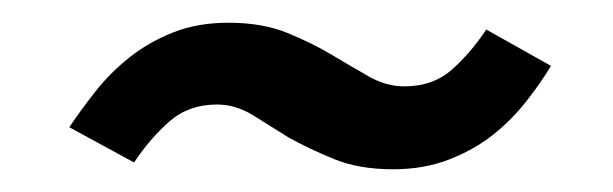

<svg xmlns="http://www.w3.org/2000/svg" viewBox="-20 -399 540 169"><path d="M326 -250Q296 -250 274 -259Q252 -268 234 -278L202 -298Q187 -307 171 -307Q146 -307 129 -292Q112 -277 98 -256L41 -287Q51 -302 64 -318.5Q77 -335 94 -348.5Q111 -362 132.5 -370.5Q154 -379 181 -379Q211 -379 233 -370Q255 -361 272.5 -350.5Q290 -340 305 -331.5Q320 -323 336 -323Q361 -323 377.5 -337.5Q394 -352 408 -373L465 -341Q456 -326 443 -309.5Q430 -293 413.5 -280Q397 -267 375 -258.5Q353 -250 326 -250Z"/></svg>

Font: Yekcdsyqcyvpieeyorgstswgcgt
Style: Regular
Weight: 400
Italic angle: -8°
Designer: Carrois Corporate & Edenspiekermann
Foundry: Carrois Corporate GbR & Edenspiekermann AG
Version: Version 2.001